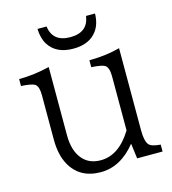

<svg xmlns="http://www.w3.org/2000/svg" viewBox="-115 -854 869 968"><g transform="rotate(-15 320.0 -370.0)"><path d="M486.3 0 476.1 -79.1Q396.5 20 292.5 20Q183.1 20 134.3 -67.4Q105 -119.6 105 -200.2V-433.1Q105 -477.5 86.9 -490.2Q71.8 -500.5 15.1 -503.9V-540Q94.7 -540.5 174.8 -560.1V-204.1Q174.8 -121.6 213.9 -77.1Q248 -38.1 307.6 -38.1Q402.8 -38.1 471.2 -149.9V-433.1Q471.2 -479 451.2 -491.2Q436.5 -500.5 381.8 -503.9V-540Q470.2 -540.5 542 -560.1V-130.9Q542 -74.7 558.6 -55.2Q571.8 -39.6 619.1 -36.1V0ZM470.2 -760.3Q468.8 -704.6 442.9 -670.4Q403.3 -617.2 319.8 -617.2Q230.5 -617.2 191.9 -678.2Q171.4 -710.9 169.9 -760.3H217.3Q228 -677.2 320.3 -677.2Q411.6 -677.2 423.3 -760.3Z"/></g></svg>

Font: BIZ UDPMincho
Style: Regular
Weight: 400
Designer: TypeBank Co., Ltd.
Foundry: Morisawa Inc.
Version: Version 1.06